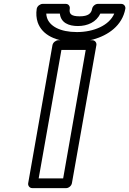

<svg xmlns="http://www.w3.org/2000/svg" viewBox="-20 -943 665 988"><path d="M305 -25H179L296 -686H421ZM321 25C332 25 347 15 350 0L476 -711C478 -722 470 -736 455 -736H280C269 -736 253 -726 250 -711L125 0C123 11 131 25 146 25ZM381 -809C430 -809 476 -829 496 -873H568C542 -812 462 -778 376 -778C288 -778 236 -809 222 -851C220 -858 218 -866 218 -873H288C293 -826 333 -809 381 -809ZM390 -859C344 -859 335 -873 339 -898C341 -909 334 -923 319 -923H199C188 -923 172 -913 169 -898C165 -873 167 -849 174 -828C197 -762 269 -728 367 -728C399 -728 431 -732 460 -740C535 -761 609 -810 625 -898C627 -909 619 -923 604 -923H483C472 -923 457 -913 454 -898C450 -874 434 -859 390 -859Z"/></svg>

Font: Asimov
Style: XWidOuIt
Weight: 500
Designer: Google
Version: Version 2.000980; 2014